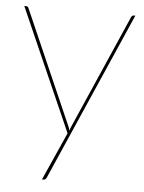

<svg xmlns="http://www.w3.org/2000/svg" viewBox="-50 -531 565 751"><g transform="rotate(5 232.5 -155.0)"><path d="M162 169Q160.5 173 157.5 176.5Q154.5 180 150 180H143L227 -8.5L15 -490H22Q26 -490 28.5 -487.8Q31 -485.5 32 -483L227 -38Q229 -33.5 230.8 -29Q232.5 -24.5 233.5 -19.5Q234.5 -24.5 236.2 -29Q238 -33.5 240 -38L435 -483Q438.5 -490 444 -490H451Z"/></g></svg>

Font: Lato Hairline
Style: Regular
Weight: 250
Designer: Lukasz Dziedzic
Foundry: Lukasz Dziedzic
Version: Version 1.104; Western+Polish opensource